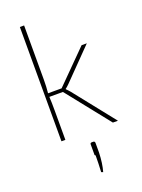

<svg xmlns="http://www.w3.org/2000/svg" viewBox="-174 -778 820 1105"><g transform="rotate(-20 236.5 -225.5)"><path d="M440 0H409L199 -264H116Q118 -233 118 -177V0H94V-700H120V-368Q120 -325 116 -286H199L392 -480H424L243 -295Q229 -281 220 -275V-273Q237 -256 243 -248ZM256 65H264Q275 65 275 76V134Q273 200 259 249L248 245Q251 189 251 143Q248 143 246.5 140Q245 137 246 134V76Q245 65 256 65Z"/></g></svg>

Font: Exo 2.0 Thin
Style: Regular
Weight: 250
Designer: Natanael Gama
Version: Version 1.001;PS 001.001;hotconv 1.0.70;makeotf.lib2.5.58329